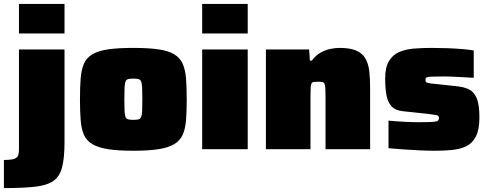

<svg xmlns="http://www.w3.org/2000/svg" viewBox="-50 -763 2501 982"><path d="M47 -592V-743H280V-592ZM-30 199V55Q7 55 22.5 49.5Q38 44 42.5 32.5Q47 21 47 4V-510H280V-37Q280 43 268 91Q256 139 223.5 162Q191 185 130 192Q69 199 -30 199Z M632 8Q553 8 502.5 0Q452 -8 422 -26Q392 -44 379 -74Q366 -104 362.5 -149Q359 -194 359 -255Q359 -317 362.5 -361.5Q366 -406 379 -436.5Q392 -467 422 -485Q452 -503 502.5 -510.5Q553 -518 632 -518Q710 -518 761 -510.5Q812 -503 841.5 -485Q871 -467 884.5 -436.5Q898 -406 901.5 -361.5Q905 -317 905 -255Q905 -194 901.5 -149Q898 -104 884.5 -74Q871 -44 841.5 -26Q812 -8 761 0Q710 8 632 8ZM631 -150Q649 -150 658.5 -152.5Q668 -155 672 -165Q676 -175 677 -196.5Q678 -218 678 -255Q678 -293 677 -314.5Q676 -336 672 -346Q668 -356 658.5 -358.5Q649 -361 631 -361Q615 -361 605.5 -358.5Q596 -356 592 -346Q588 -336 587 -314.5Q586 -293 586 -255Q586 -218 587 -196.5Q588 -175 592 -165Q596 -155 605.5 -152.5Q615 -150 631 -150Z M984 -592V-743H1217V-592ZM984 0V-510H1217V0Z M1310 0V-510H1531L1535 -453H1545Q1565 -480 1590 -494Q1615 -508 1640.5 -513Q1666 -518 1687 -518Q1740 -518 1771.5 -504.5Q1803 -491 1818.5 -464.5Q1834 -438 1838.5 -400Q1843 -362 1843 -314V0H1615V-268Q1615 -297 1614 -312.5Q1613 -328 1609.5 -335Q1606 -342 1598.5 -343.5Q1591 -345 1578 -345Q1564 -345 1555.5 -344Q1547 -343 1543.5 -336.5Q1540 -330 1539 -315Q1538 -300 1538 -273V0Z M2177 8Q2139 8 2095.5 6Q2052 4 2011 1Q1970 -2 1937 -5V-146Q1958 -144 1979 -142.5Q2000 -141 2020 -140Q2040 -139 2057 -138.5Q2074 -138 2087 -138Q2139 -138 2161.5 -139.5Q2184 -141 2189.5 -145.5Q2195 -150 2195 -159Q2195 -166 2192 -169.5Q2189 -173 2178 -175Q2167 -177 2142 -180L2012 -194Q1971 -198 1951.5 -220.5Q1932 -243 1926 -279Q1920 -315 1920 -361Q1920 -418 1939 -450Q1958 -482 1991 -496.5Q2024 -511 2067 -514.5Q2110 -518 2158 -518Q2197 -518 2238 -516.5Q2279 -515 2314.5 -512Q2350 -509 2373 -505V-365Q2342 -367 2313 -368.5Q2284 -370 2261.5 -371Q2239 -372 2228 -372Q2179 -372 2157.5 -371Q2136 -370 2131 -366.5Q2126 -363 2126 -355Q2126 -348 2128 -344.5Q2130 -341 2140 -338.5Q2150 -336 2174 -334L2285 -322Q2320 -319 2346.5 -307Q2373 -295 2387.5 -262Q2402 -229 2402 -163Q2402 -100 2384 -65Q2366 -30 2334.5 -15Q2303 0 2262.5 4Q2222 8 2177 8Z"/></svg>

Font: Saira SemiExpanded Black
Style: Regular
Weight: 900
Width: 6
Designer: Hector Gatti with collaboration of the Omnibus-Type team
Foundry: Omnibus-Type
Version: Version 1.101